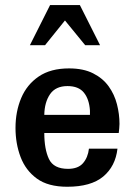

<svg xmlns="http://www.w3.org/2000/svg" viewBox="-20 -711 521 743"><path d="M240.2 11.7Q166 11.7 122.6 -20Q79.1 -51.8 59.6 -103.5Q40 -155.3 40 -215.8Q40 -279.3 62 -331.5Q84 -383.8 129.9 -415Q175.8 -446.3 247.1 -446.3Q302.7 -446.3 340.3 -427.2Q377.9 -408.2 400.4 -377Q422.9 -345.7 432.6 -307.6Q442.4 -269.5 442.4 -231.4Q442.4 -222.7 441.4 -213.9Q440.4 -205.1 439.5 -196.3H151.4Q151.4 -133.8 169.4 -95.7Q187.5 -57.6 243.2 -57.6Q282.2 -57.6 301.3 -79.6Q320.3 -101.6 324.2 -135.7H434.6Q426.8 -67.4 379.4 -27.8Q332 11.7 240.2 11.7ZM151.4 -266.6H328.1Q328.1 -276.4 328.1 -283.2Q325.2 -327.1 304.7 -352.5Q284.2 -377.9 241.2 -377.9Q195.3 -377.9 173.8 -346.7Q152.3 -315.4 151.4 -266.6ZM95.7 -536.1 173.8 -691.4H289.1L367.2 -536.1H309.6L231.4 -631.8L154.3 -536.1Z"/></svg>

Font: Padauk
Style: Bold
Weight: 700
Designer: Debbi Hosken, Becca Hirsbrunner Spalinger
Foundry: SIL International
Version: Version 5.003